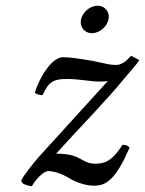

<svg xmlns="http://www.w3.org/2000/svg" viewBox="-20 -639 507 671"><path d="M438 -444C415 -418 400 -412 384 -412C366 -412 352 -416 305 -426C257 -434 227 -439 199 -439C164 -439 119 -374 102 -315C109 -308 118 -307 129 -307C150 -353 167 -363 213 -363C258 -363 296 -354 325 -354C339 -354 347 -354 357 -356L116 -91C96 -68 58 -21 54 -7C57 0 62 5 68 6C76 9 83 11 91 12C113 -25 138 -41 148 -41C165 -41 192 -35 224 -15C249 0 282 10 310 10C353 10 386 -15 433 -123C427 -130 420 -133 408 -133C370 -72 341 -67 313 -67C262 -67 268 -102 176 -102C246 -180 356 -292 412 -362C437 -392 457 -413 467 -429ZM263 -571C258 -545 275 -523 301 -523C327 -523 354 -545 359 -571C365 -597 347 -619 321 -619C295 -619 269 -597 263 -571Z"/></svg>

Font: Libertinus Serif
Style: Italic
Weight: 400
Italic angle: -12°
Designer: Philipp H. Poll, Khaled Hosny
Foundry: Caleb Maclennan
Version: Version 7.050;RELEASE